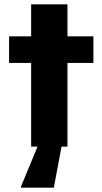

<svg xmlns="http://www.w3.org/2000/svg" viewBox="-20 -678 474 888"><path d="M124 0V-387H22V-510H124V-658H292V-510H412V-387H292V0ZM77 190V185L161 -18H267V-13L229 190Z"/></svg>

Font: Saira SemiExpanded
Style: Bold
Weight: 700
Width: 6
Designer: Hector Gatti with collaboration of the Omnibus-Type team
Foundry: Omnibus-Type
Version: Version 1.101